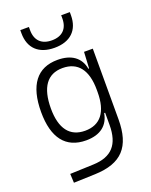

<svg xmlns="http://www.w3.org/2000/svg" viewBox="-182 -878 949 1206"><g transform="rotate(-20 293.0 -275.0)"><path d="M96.7 233.4 240.2 228.5C418.5 222.2 496.1 138.7 496.1 -45.9V-517.6H437.5L431.6 -408.7H426.8C413.1 -485.8 355.5 -527.3 263.2 -527.3C126 -527.3 54.7 -433.6 54.7 -253.9C54.7 -80.6 125.5 9.8 261.2 9.8C357.9 9.8 411.6 -36.6 424.8 -112.8H431.2V-30.3C430.7 98.1 375.5 163.1 250 167.5L93.8 173.3ZM431.2 -266.1V-251C431.2 -118.7 377.9 -49.3 275.4 -49.3C173.3 -49.3 120.1 -119.6 120.1 -253.9C120.1 -395 172.9 -468.3 274.9 -468.3C377.4 -468.3 431.2 -398.9 431.2 -266.1ZM273.4 -604.5C378.4 -604.5 439 -661.6 439 -761.7V-782.7H381.3V-761.7C381.3 -692.9 342.8 -654.3 273.4 -654.3C204.1 -654.3 165.5 -692.9 165.5 -761.7V-782.7H107.9V-761.7C107.9 -661.6 168.5 -604.5 273.4 -604.5Z"/></g></svg>

Font: Cascadia Mono Light
Style: Regular
Weight: 300
Monospace: yes
Designer: Aaron Bell
Foundry: Saja Typeworks
Version: Version 2404.023